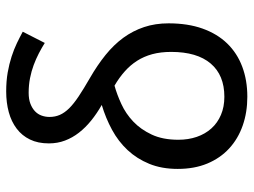

<svg xmlns="http://www.w3.org/2000/svg" viewBox="-119 -686 815 617"><g transform="rotate(-90 288.5 -377.5)"><path d="M259.8 -458Q232.4 -473.6 209.7 -491.9Q187 -510.3 170.7 -531.2Q154.3 -552.2 145.3 -576.2Q136.2 -600.1 136.2 -627.9Q136.2 -663.1 148.7 -688.7Q161.1 -714.4 183.6 -731.4Q206.1 -748.5 236.6 -756.8Q267.1 -765.1 303.2 -765.1Q336.4 -765.1 364 -760.3Q391.6 -755.4 415 -747.8Q438.5 -740.2 458.3 -730.7Q478 -721.2 495.1 -711.9L459 -641.1Q443.4 -650.9 425.5 -660.2Q407.7 -669.4 387.9 -676.8Q368.2 -684.1 345.9 -688.5Q323.7 -692.9 298.8 -692.9Q278.3 -692.9 263.7 -687.3Q249 -681.6 239.5 -672.6Q230 -663.6 225.6 -651.4Q221.2 -639.2 221.2 -626Q221.2 -607.9 227.8 -592.8Q234.4 -577.6 249 -562.7Q263.7 -547.9 287.6 -532Q311.5 -516.1 346.2 -496.1Q387.7 -472.2 420.4 -445.8Q453.1 -419.4 475.6 -388.7Q498 -357.9 510 -322Q522 -286.1 522 -243.2Q522 -181.2 505.1 -134Q488.3 -86.9 457.3 -54.9Q426.3 -22.9 382.8 -6.6Q339.4 9.8 286.1 9.8Q235.8 9.8 193.4 -5.1Q150.9 -20 119.9 -48.6Q88.9 -77.1 71.5 -118.7Q54.2 -160.2 54.2 -213.9Q54.2 -265.6 70.6 -305.4Q86.9 -345.2 114.7 -375Q142.6 -404.8 179.9 -425Q217.3 -445.3 259.8 -458ZM430.2 -234.9Q430.2 -268.6 422.9 -295.7Q415.5 -322.8 401.6 -344.5Q387.7 -366.2 367.7 -384Q347.7 -401.9 321.8 -417Q293.5 -409.2 262.7 -395Q231.9 -380.9 206.5 -356.9Q181.2 -333 164.6 -297.6Q147.9 -262.2 147.9 -211.9Q147.9 -179.7 157.2 -152.6Q166.5 -125.5 184.3 -105.7Q202.1 -85.9 227.8 -75Q253.4 -64 286.1 -64Q355.5 -64 392.8 -107.9Q430.2 -151.9 430.2 -234.9Z"/></g></svg>

Font: Droid Sans
Style: Regular
Weight: 400
Foundry: Ascender Corporation
Version: Version 1.00 build 114